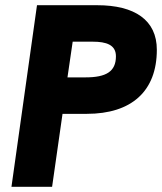

<svg xmlns="http://www.w3.org/2000/svg" viewBox="-20 -717 622 737"><path d="M24 0H180L220 -280H313C485 -280 582 -367 582 -526C582 -640 497 -697 353 -697H122ZM239 -420 259 -557H336C388 -557 425 -545 425 -501C425 -442 387 -420 308 -420Z"/></svg>

Font: HK Grotesk Black
Style: Italic
Weight: 900
Italic angle: -16°
Designer: Alfredo Marco Pradil
Foundry: Hanken Design Co.
Version: Version 3.001;FEAKit 1.0